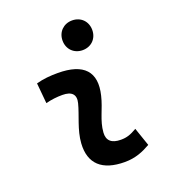

<svg xmlns="http://www.w3.org/2000/svg" viewBox="-138 -854 862 967"><g transform="rotate(-20 293.0 -370.5)"><path d="M471.7 -129.4C438 -109.9 417.5 -102.5 385.3 -102.5C335.9 -102.5 311.5 -124 314.5 -166.5C318.8 -231 351.6 -278.8 367.2 -345.2C396.5 -465.3 339.8 -527.3 200.2 -527.3C161.6 -527.3 123 -524.4 85 -513.7L95.2 -404.3C125 -412.1 154.8 -415.5 184.6 -415.5C235.4 -415.5 256.3 -392.6 245.1 -349.1C230.5 -290.5 195.3 -224.1 190.9 -153.3C184.1 -46.4 244.1 9.8 366.2 9.8C423.3 9.8 465.3 -8.3 505.4 -31.2ZM358.9 -592.3C405.3 -592.3 438.5 -625.5 438.5 -671.9C438.5 -718.3 405.3 -751.5 358.9 -751.5C313 -751.5 279.3 -718.3 279.3 -671.9C279.3 -625.5 313 -592.3 358.9 -592.3Z"/></g></svg>

Font: Cascadia Code SemiBold
Style: Italic
Weight: 600
Italic angle: -10°
Monospace: yes
Designer: Aaron Bell
Foundry: Saja Typeworks
Version: Version 2404.023